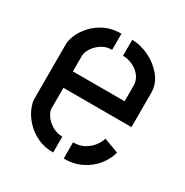

<svg xmlns="http://www.w3.org/2000/svg" viewBox="-131 -646 726 753"><g transform="rotate(30 232.5 -269.0)"><path d="M208.8 0Q167.2 0 135.5 -15.6Q103.8 -31.2 82.4 -54.7Q61 -78.2 50.3 -103Q39.6 -127.8 39.6 -146.6V-393Q39.6 -411.8 50.3 -436.3Q61 -460.8 82.3 -484.1Q103.6 -507.4 135.1 -522.5Q166.6 -537.6 207.8 -537.6V-464.4Q181 -464.4 160.7 -450.9Q140.4 -437.4 128.6 -418.9Q116.8 -400.4 116.8 -384.6V-314.2H351V-384.2Q351 -408.6 337 -426.8Q323 -445 301.4 -455.3Q279.8 -465.6 256.4 -465.6V-537.6Q295.6 -537.6 334.3 -518.6Q373 -499.6 399 -467.4Q425 -435.2 425 -394V-239.8H116.8V-146.6Q116.8 -133 128.6 -115.6Q140.4 -98.2 161.3 -85.1Q182.2 -72 208.8 -72ZM256.4 0V-73.4Q286.4 -73.4 307.6 -85.8Q328.8 -98.2 341.9 -115.7Q355 -133.2 359 -149.6L426 -124.8Q417.8 -92.8 395 -64.1Q372.2 -35.4 337.1 -17.7Q302 0 256.4 0Z"/></g></svg>

Font: Stick No Bills ExtraLight
Style: Regular
Weight: 200
Designer: Kosala Senevirathne, Siva Puranthara, Lasantha Premarathna, Tharique Azeez
Foundry: mooniak
Version: Version 2.000